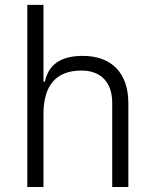

<svg xmlns="http://www.w3.org/2000/svg" viewBox="-20 -752 626 772"><path d="M431.2 0H496.1V-336.9C496.1 -458 429.2 -527.3 313 -527.3C225.1 -527.3 175.3 -493.2 160.6 -423.8H154.8V-732.4H89.8V0H154.8V-292.5C154.8 -410.2 206.5 -468.3 307.6 -468.3C385.3 -468.3 431.2 -421.4 431.2 -338.4Z"/></svg>

Font: Cascadia Mono NF Light
Style: Regular
Weight: 300
Monospace: yes
Designer: Aaron Bell
Foundry: Saja Typeworks
Version: Version 2404.023